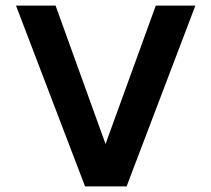

<svg xmlns="http://www.w3.org/2000/svg" viewBox="-20 -664 753 684"><path d="M283 0H431L676 -644H535L356 -151L178 -644H37Z"/></svg>

Font: Kanit Medium
Style: Regular
Weight: 500
Designer: Katatrad Team
Foundry: CadsonDemak
Version: Version 1.000;PS 001.000;hotconv 1.0.88;makeotf.lib2.5.64775